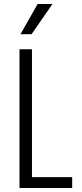

<svg xmlns="http://www.w3.org/2000/svg" viewBox="-20 -935 410 955"><path d="M77 0V-690H139V-54H339V0ZM82 -765 167 -915H241L137 -765Z"/></svg>

Font: Radio Canada Condensed Light
Style: Regular
Weight: 300
Width: 3
Designer: Charles Daoud, Etienne Aubert Bonn, Alexandre Saumier Demers, Jacques Le Bailly
Foundry: Radio-Canada
Version: Version 2.104; ttfautohint (v1.8.4.7-5d5b);gftools[0.9.28.de